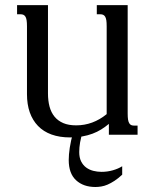

<svg xmlns="http://www.w3.org/2000/svg" viewBox="-20 -539 623 768"><path d="M406.7 -433.6Q406.7 -448.7 405.3 -458Q403.8 -467.3 400.4 -472.7Q397 -478 392.1 -480Q387.2 -481.9 380.9 -481.9H367.2V-518.6H490.7V-85Q490.7 -69.8 492.2 -60.5Q493.7 -51.3 497.1 -45.9Q500.5 -40.5 505.1 -38.6Q509.8 -36.6 516.6 -36.6H530.3V0H415.5V-43.5Q400.9 -31.2 384.8 -21.2Q368.7 -11.2 349.9 -4.2Q331.1 2.9 308.8 6.8Q286.6 10.7 260.3 10.7Q218.3 10.7 186 -1Q153.8 -12.7 132.1 -35.2Q110.4 -57.6 99.1 -89.6Q87.9 -121.6 87.9 -162.6V-433.6Q87.9 -448.7 86.4 -458Q85 -467.3 81.5 -472.7Q78.1 -478 73.2 -480Q68.4 -481.9 62 -481.9H48.3V-518.6H171.9V-165.5Q171.9 -136.2 178.2 -112.5Q184.6 -88.9 198.2 -72.3Q211.9 -55.7 233.2 -46.6Q254.4 -37.6 284.7 -37.6Q351.6 -37.6 406.7 -82.5ZM272.9 -10.7H311Q303.7 11.2 300.3 31Q296.9 50.8 296.9 69.3Q296.9 91.3 304.4 106.4Q312 121.6 324.5 130.9Q336.9 140.1 353 144.3Q369.1 148.4 386.2 148.4Q409.7 148.4 431.6 142.1Q453.6 135.7 468.8 126V159.7Q452.6 174.8 438 184.3Q423.3 193.8 410.2 199.5Q397 205.1 384.8 207Q372.6 209 361.8 209Q313.5 209 284.2 181.9Q254.9 154.8 254.9 101.1Q254.9 80.1 259 52.2Q263.2 24.4 272.9 -10.7Z"/></svg>

Font: Arian Grqi
Style: Regular
Weight: 400
Designer: Ruben Hakobyan (Tarumian)
Foundry: Ruben Hakobyan (Tarumian)
Version: Version 1.003